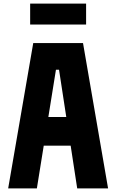

<svg xmlns="http://www.w3.org/2000/svg" viewBox="-20 -1037 640 1057"><path d="M25 0 163 -800H437L575 0H405L305 -653H288L183 0ZM130 -235V-393H469V-235ZM146 -902V-1017H454V-902Z"/></svg>

Font: Martian Mono Condensed
Style: Bold
Weight: 700
Width: 3
Designer: Roman Shamin
Foundry: Evil Martians
Version: Version 1.000